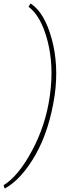

<svg xmlns="http://www.w3.org/2000/svg" viewBox="-72 -809 396 1055"><path d="M228.5 -286.1Q199.7 -93.8 124 40Q48.3 173.8 -43.9 226.1H-46.9L-52.2 208.5Q28.8 159.2 103.8 19.3Q178.7 -120.6 200.7 -275.4L202.6 -288.1Q224.6 -448.7 189 -585.2Q153.3 -721.7 85 -771.5L95.2 -789.1L98.1 -788.6Q173.3 -738.3 212.4 -594.7Q251.5 -451.2 228.5 -286.1Z"/></svg>

Font: Roboto-ThinItalic
Style: Italic
Weight: 250
Italic angle: -12°
Designer: Google
Version: Version 1.100141; 2013; ttfautohint (v0.94.14-c901) -l 8 -r 